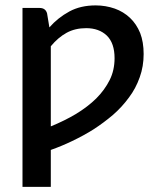

<svg xmlns="http://www.w3.org/2000/svg" viewBox="-20 -540 599 729"><path d="M172.9 -364.3V-60.1Q227.1 -82.5 268.6 -107.4Q313.5 -134.8 345.2 -166Q377.4 -198.2 396.5 -236.3Q415 -273.4 415 -319.3Q415 -376 385.7 -404.8Q356 -433.1 307.1 -433.1Q265.1 -433.1 232.9 -415.5Q200.2 -397.5 172.9 -364.3ZM158.7 -489.3 167.5 -436Q199.7 -472.7 243.7 -496.6Q286.1 -519.5 343.3 -519.5Q380.9 -519.5 416 -507.3Q448.7 -495.6 473.6 -472.2Q498 -449.2 512.2 -414.6Q525.4 -380.4 525.4 -335Q525.4 -288.1 510.7 -247.1Q495.6 -204.1 469.7 -169.9Q442.9 -133.3 409.2 -104Q373.5 -73.7 335 -48.8Q298.8 -25.9 253.9 -4.4Q214.4 14.6 172.9 29.3V169.4H65.4V-509.8H130.4Q152.8 -509.8 158.7 -489.3Z"/></svg>

Font: Lato-SemiBold
Style: Regular
Weight: 500
Designer: Lukasz Dziedzic with Adam Twardoch and Botio Nikoltchev
Foundry: tyPoland Lukasz Dziedzic
Version: ""